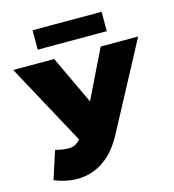

<svg xmlns="http://www.w3.org/2000/svg" viewBox="-130 -1004 1023 1128"><g transform="rotate(-15 382.0 -440.0)"><path d="M63 -13 118 -183Q176 -168 210 -171.5Q244 -175 270 -206L2 -700H251L390 -405L534 -700H762L481 -173Q412 -44 303 -2.5Q194 39 63 -13ZM172 -778V-896H592V-778Z"/></g></svg>

Font: Montserrat Black
Style: Regular
Weight: 900
Designer: Julieta Ulanovsky
Foundry: Julieta Ulanovsky
Version: Version 9.000; ttfautohint (v1.8.4.7-5d5b)